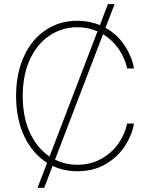

<svg xmlns="http://www.w3.org/2000/svg" viewBox="-20 -817 723 927"><path d="M207.5 -30.8Q137.2 -74.7 97.4 -158.7Q57.6 -242.7 57.6 -353.5Q57.6 -460.9 95 -543.5Q132.3 -626 199.7 -671.4Q267.1 -716.8 353.5 -716.8Q411.6 -716.8 462.4 -695.8L501 -796.9H533.2L489.3 -682.6Q545.9 -651.4 581.3 -597.9Q616.7 -544.4 627 -486.3H593.8Q584 -534.7 553.7 -579.3Q523.4 -624 477.5 -651.9L245.6 -46.4Q295.4 -21.5 353.5 -21.5Q418.5 -21.5 469.7 -50.5Q521 -79.6 552.5 -125.2Q584 -170.9 593.8 -220.7H627Q617.2 -164.1 582.5 -111.1Q547.9 -58.1 489.3 -24.2Q430.7 9.8 353.5 9.8Q288.6 9.8 233.9 -16.1L193.4 89.8H161.1ZM219.2 -61.5 450.7 -665.5Q405.3 -685.5 353.5 -685.5Q281.2 -685.5 221.2 -646.5Q161.1 -607.4 125.5 -532.2Q89.8 -457 89.8 -353.5Q89.8 -250.5 124.5 -176Q159.2 -101.6 219.2 -61.5Z"/></svg>

Font: Pretendard GOV Thin
Style: Regular
Weight: 100
Designer: Base glyphs from Inter by Rasmus Andersson; Hangeul glyphs from Noto Sans CJK(Source Han Sans) by Jang Soo-young and Kan
Foundry: Kil Hyung-jin
Version: Version 1.309